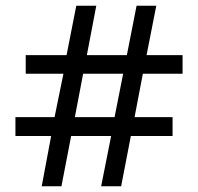

<svg xmlns="http://www.w3.org/2000/svg" viewBox="-20 -652 693 672"><path d="M159 -176H34V-242H171L202 -394H70V-459H213L247 -632H317L284 -459H424L458 -632H527L493 -459H619V-394H480L451 -242H584V-176H438L404 0H334L369 -176H229L195 0H126ZM381 -242 411 -394H271L242 -242Z"/></svg>

Font: oriya25
Style: Book
Weight: 400
Designer: Jelle Bosma - Monotype Design Team
Foundry: Monotype Imaging Inc.
Version: Version 2.003